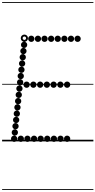

<svg xmlns="http://www.w3.org/2000/svg" viewBox="-25 -1349 911 1832"><path d="M273.6 -949Q261 -949 252.2 -957.7Q243.5 -966.4 243.5 -978.9Q243.5 -991.5 252.2 -1000.2Q260.9 -1009 273.4 -1009Q286 -1009 294.8 -1000.3Q303.5 -991.6 303.5 -979.1Q303.5 -966.5 294.8 -957.8Q286.1 -949 273.6 -949ZM337.1 -949Q324.5 -949 315.8 -957.7Q307 -966.4 307 -978.9Q307 -991.5 315.7 -1000.2Q324.4 -1009 336.9 -1009Q349.5 -1009 358.2 -1000.3Q367 -991.6 367 -979.1Q367 -966.5 358.3 -957.8Q349.6 -949 337.1 -949ZM400.1 -949Q387.5 -949 378.8 -957.7Q370 -966.4 370 -978.9Q370 -991.5 378.7 -1000.2Q387.4 -1009 399.9 -1009Q412.5 -1009 421.2 -1000.3Q430 -991.6 430 -979.1Q430 -966.5 421.3 -957.8Q412.6 -949 400.1 -949ZM463.1 -949Q450.5 -949 441.8 -957.7Q433 -966.4 433 -978.9Q433 -991.5 441.7 -1000.2Q450.4 -1009 462.9 -1009Q475.5 -1009 484.2 -1000.3Q493 -991.6 493 -979.1Q493 -966.5 484.3 -957.8Q475.6 -949 463.1 -949ZM526.1 -949Q513.5 -949 504.8 -957.7Q496 -966.4 496 -978.9Q496 -991.5 504.7 -1000.2Q513.4 -1009 525.9 -1009Q538.5 -1009 547.2 -1000.3Q556 -991.6 556 -979.1Q556 -966.5 547.3 -957.8Q538.6 -949 526.1 -949ZM589.6 -949Q577 -949 568.2 -957.7Q559.5 -966.4 559.5 -978.9Q559.5 -991.5 568.2 -1000.2Q576.9 -1009 589.4 -1009Q602 -1009 610.8 -1000.3Q619.5 -991.6 619.5 -979.1Q619.5 -966.5 610.8 -957.8Q602.1 -949 589.6 -949ZM652.6 -949Q640 -949 631.2 -957.7Q622.5 -966.4 622.5 -978.9Q622.5 -991.5 631.2 -1000.2Q639.9 -1009 652.4 -1009Q665 -1009 673.8 -1000.3Q682.5 -991.6 682.5 -979.1Q682.5 -966.5 673.8 -957.8Q665.1 -949 652.6 -949ZM715.6 -949Q703 -949 694.2 -957.7Q685.5 -966.4 685.5 -978.9Q685.5 -991.5 694.2 -1000.2Q702.9 -1009 715.4 -1009Q728 -1009 736.8 -1000.3Q745.5 -991.6 745.5 -979.1Q745.5 -966.5 736.8 -957.8Q728.1 -949 715.6 -949ZM173.6 5Q161 5 152.2 -3.7Q143.5 -12.4 143.5 -24.9Q143.5 -37.5 152.2 -46.2Q160.9 -55 173.4 -55Q186 -55 194.8 -46.3Q203.5 -37.6 203.5 -25.1Q203.5 -12.5 194.8 -3.8Q186.1 5 173.6 5ZM237.1 5Q224.5 5 215.8 -3.7Q207 -12.4 207 -24.9Q207 -37.5 215.7 -46.2Q224.4 -55 236.9 -55Q249.5 -55 258.2 -46.3Q267 -37.6 267 -25.1Q267 -12.5 258.3 -3.8Q249.6 5 237.1 5ZM300.1 5Q287.5 5 278.8 -3.7Q270 -12.4 270 -24.9Q270 -37.5 278.7 -46.2Q287.4 -55 299.9 -55Q312.5 -55 321.2 -46.3Q330 -37.6 330 -25.1Q330 -12.5 321.3 -3.8Q312.6 5 300.1 5ZM363.1 5Q350.5 5 341.8 -3.7Q333 -12.4 333 -24.9Q333 -37.5 341.7 -46.2Q350.4 -55 362.9 -55Q375.5 -55 384.2 -46.3Q393 -37.6 393 -25.1Q393 -12.5 384.3 -3.8Q375.6 5 363.1 5ZM426.1 5Q413.5 5 404.8 -3.7Q396 -12.4 396 -24.9Q396 -37.5 404.7 -46.2Q413.4 -55 425.9 -55Q438.5 -55 447.2 -46.3Q456 -37.6 456 -25.1Q456 -12.5 447.3 -3.8Q438.6 5 426.1 5ZM489.6 5Q477 5 468.2 -3.7Q459.5 -12.4 459.5 -24.9Q459.5 -37.5 468.2 -46.2Q476.9 -55 489.4 -55Q502 -55 510.8 -46.3Q519.5 -37.6 519.5 -25.1Q519.5 -12.5 510.8 -3.8Q502.1 5 489.6 5ZM552.6 5Q540 5 531.2 -3.7Q522.5 -12.4 522.5 -24.9Q522.5 -37.5 531.2 -46.2Q539.9 -55 552.4 -55Q565 -55 573.8 -46.3Q582.5 -37.6 582.5 -25.1Q582.5 -12.5 573.8 -3.8Q565.1 5 552.6 5ZM615.6 5Q603 5 594.2 -3.7Q585.5 -12.4 585.5 -24.9Q585.5 -37.5 594.2 -46.2Q602.9 -55 615.4 -55Q628 -55 636.8 -46.3Q645.5 -37.6 645.5 -25.1Q645.5 -12.5 636.8 -3.8Q628.1 5 615.6 5ZM229.1 -511Q216.5 -511 207.8 -519.7Q199 -528.4 199 -540.9Q199 -553.5 207.7 -562.2Q216.4 -571 228.9 -571Q241.5 -571 250.2 -562.3Q259 -553.6 259 -541.1Q259 -528.5 250.3 -519.8Q241.6 -511 229.1 -511ZM293.6 -511Q281 -511 272.2 -519.7Q263.5 -528.4 263.5 -540.9Q263.5 -553.5 272.2 -562.2Q280.9 -571 293.4 -571Q306 -571 314.8 -562.3Q323.5 -553.6 323.5 -541.1Q323.5 -528.5 314.8 -519.8Q306.1 -511 293.6 -511ZM358.1 -511Q345.5 -511 336.8 -519.7Q328 -528.4 328 -540.9Q328 -553.5 336.7 -562.2Q345.4 -571 357.9 -571Q370.5 -571 379.2 -562.3Q388 -553.6 388 -541.1Q388 -528.5 379.3 -519.8Q370.6 -511 358.1 -511ZM422.1 -511Q409.5 -511 400.8 -519.7Q392 -528.4 392 -540.9Q392 -553.5 400.7 -562.2Q409.4 -571 421.9 -571Q434.5 -571 443.2 -562.3Q452 -553.6 452 -541.1Q452 -528.5 443.3 -519.8Q434.6 -511 422.1 -511ZM486.6 -511Q474 -511 465.2 -519.7Q456.5 -528.4 456.5 -540.9Q456.5 -553.5 465.2 -562.2Q473.9 -571 486.4 -571Q499 -571 507.8 -562.3Q516.5 -553.6 516.5 -541.1Q516.5 -528.5 507.8 -519.8Q499.1 -511 486.6 -511ZM551.1 -511Q538.5 -511 529.8 -519.7Q521 -528.4 521 -540.9Q521 -553.5 529.7 -562.2Q538.4 -571 550.9 -571Q563.5 -571 572.2 -562.3Q581 -553.6 581 -541.1Q581 -528.5 572.3 -519.8Q563.6 -511 551.1 -511ZM615.6 -511Q603 -511 594.2 -519.7Q585.5 -528.4 585.5 -540.9Q585.5 -553.5 594.2 -562.2Q602.9 -571 615.4 -571Q628 -571 636.8 -562.3Q645.5 -553.6 645.5 -541.1Q645.5 -528.5 636.8 -519.8Q628.1 -511 615.6 -511ZM205.1 -891Q192.5 -891 183.8 -899.7Q175 -908.4 175 -920.9Q175 -933.5 183.7 -942.2Q192.4 -951 204.9 -951Q217.5 -951 226.2 -942.3Q235 -933.6 235 -921.1Q235 -908.5 226.3 -899.8Q217.6 -891 205.1 -891ZM198.6 -832Q186 -832 177.2 -840.7Q168.5 -849.4 168.5 -861.9Q168.5 -874.5 177.2 -883.2Q185.9 -892 198.4 -892Q211 -892 219.8 -883.3Q228.5 -874.6 228.5 -862.1Q228.5 -849.5 219.8 -840.8Q211.1 -832 198.6 -832ZM192.1 -773Q179.5 -773 170.8 -781.7Q162 -790.4 162 -802.9Q162 -815.5 170.7 -824.2Q179.4 -833 191.9 -833Q204.5 -833 213.2 -824.3Q222 -815.6 222 -803.1Q222 -790.5 213.3 -781.8Q204.6 -773 192.1 -773ZM186.1 -713Q173.5 -713 164.8 -721.7Q156 -730.4 156 -742.9Q156 -755.5 164.7 -764.2Q173.4 -773 185.9 -773Q198.5 -773 207.2 -764.3Q216 -755.6 216 -743.1Q216 -730.5 207.3 -721.8Q198.6 -713 186.1 -713ZM179.6 -653.5Q167 -653.5 158.2 -662.2Q149.5 -670.9 149.5 -683.4Q149.5 -696 158.2 -704.8Q166.9 -713.5 179.4 -713.5Q192 -713.5 200.8 -704.8Q209.5 -696.1 209.5 -683.6Q209.5 -671 200.8 -662.2Q192.1 -653.5 179.6 -653.5ZM173.1 -593.5Q160.5 -593.5 151.8 -602.2Q143 -610.9 143 -623.4Q143 -636 151.7 -644.8Q160.4 -653.5 172.9 -653.5Q185.5 -653.5 194.2 -644.8Q203 -636.1 203 -623.6Q203 -611 194.3 -602.2Q185.6 -593.5 173.1 -593.5ZM167.1 -533.5Q154.5 -533.5 145.8 -542.2Q137 -550.9 137 -563.4Q137 -576 145.7 -584.8Q154.4 -593.5 166.9 -593.5Q179.5 -593.5 188.2 -584.8Q197 -576.1 197 -563.6Q197 -551 188.3 -542.2Q179.6 -533.5 167.1 -533.5ZM160.6 -474Q148 -474 139.2 -482.7Q130.5 -491.4 130.5 -503.9Q130.5 -516.5 139.2 -525.2Q147.9 -534 160.4 -534Q173 -534 181.8 -525.3Q190.5 -516.6 190.5 -504.1Q190.5 -491.5 181.8 -482.8Q173.1 -474 160.6 -474ZM154.1 -414Q141.5 -414 132.8 -422.7Q124 -431.4 124 -443.9Q124 -456.5 132.7 -465.2Q141.4 -474 153.9 -474Q166.5 -474 175.2 -465.3Q184 -456.6 184 -444.1Q184 -431.5 175.3 -422.8Q166.6 -414 154.1 -414ZM148.1 -354Q135.5 -354 126.8 -362.7Q118 -371.4 118 -383.9Q118 -396.5 126.7 -405.2Q135.4 -414 147.9 -414Q160.5 -414 169.2 -405.3Q178 -396.6 178 -384.1Q178 -371.5 169.3 -362.8Q160.6 -354 148.1 -354ZM141.6 -294.5Q129 -294.5 120.2 -303.2Q111.5 -311.9 111.5 -324.4Q111.5 -337 120.2 -345.8Q128.9 -354.5 141.4 -354.5Q154 -354.5 162.8 -345.8Q171.5 -337.1 171.5 -324.6Q171.5 -312 162.8 -303.2Q154.1 -294.5 141.6 -294.5ZM135.6 -234.5Q123 -234.5 114.2 -243.2Q105.5 -251.9 105.5 -264.4Q105.5 -277 114.2 -285.8Q122.9 -294.5 135.4 -294.5Q148 -294.5 156.8 -285.8Q165.5 -277.1 165.5 -264.6Q165.5 -252 156.8 -243.2Q148.1 -234.5 135.6 -234.5ZM129.1 -174.5Q116.5 -174.5 107.8 -183.2Q99 -191.9 99 -204.4Q99 -217 107.7 -225.8Q116.4 -234.5 128.9 -234.5Q141.5 -234.5 150.2 -225.8Q159 -217.1 159 -204.6Q159 -192 150.3 -183.2Q141.6 -174.5 129.1 -174.5ZM123.1 -115Q110.5 -115 101.8 -123.7Q93 -132.4 93 -144.9Q93 -157.5 101.7 -166.2Q110.4 -175 122.9 -175Q135.5 -175 144.2 -166.3Q153 -157.6 153 -145.1Q153 -132.5 144.3 -123.8Q135.6 -115 123.1 -115ZM116.6 -55Q104 -55 95.2 -63.7Q86.5 -72.4 86.5 -84.9Q86.5 -97.5 95.2 -106.2Q103.9 -115 116.4 -115Q129 -115 137.8 -106.3Q146.5 -97.6 146.5 -85.1Q146.5 -72.5 137.8 -63.8Q129.1 -55 116.6 -55ZM110.1 5Q97.5 5 88.8 -3.7Q80 -12.4 80 -24.9Q80 -37.5 88.7 -46.2Q97.4 -55 109.9 -55Q122.5 -55 131.2 -46.3Q140 -37.6 140 -25.1Q140 -12.5 131.3 -3.8Q122.6 5 110.1 5ZM207.7 -950Q193.5 -950 183.2 -960.2Q173 -970.3 173 -984.7Q173 -999 183.2 -1009Q193.3 -1019 207.7 -1019Q222 -1019 232 -1008.9Q242 -998.9 242 -984.7Q242 -970.5 231.9 -960.2Q221.9 -950 207.7 -950ZM207.8 -968Q214.5 -968 219.2 -972.9Q224 -977.8 224 -984.5Q224 -991.5 219.2 -996.2Q214.4 -1001 207.5 -1001Q201 -1001 196 -996.2Q191 -991.5 191 -984.5Q191 -977.8 196 -972.9Q201 -968 207.8 -968ZM-5 455H866V463H-5ZM-5 -16H866V0H-5ZM-5 -549H866V-541H-5ZM-5 -1329H866V-1321H-5Z"/></svg>

Font: Edu SA Dotted Guide
Style: Regular
Weight: 400
Designer: Tina and Corey Anderson, Eben Sorkin, Mirko Velimirovic
Foundry: Google for Education
Version: Version 2.000